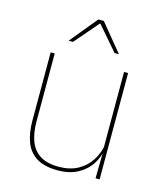

<svg xmlns="http://www.w3.org/2000/svg" viewBox="-105 -758 718 847"><g transform="rotate(15 254.0 -335.0)"><path d="M92 -485.5V-175.5Q92 -123 106.2 -85.2Q120.5 -47.5 152.5 -27.2Q184.5 -7 238 -7Q288 -7 324.5 -26.8Q361 -46.5 383.2 -81.2Q405.5 -116 412 -160.5L421 -141.5H415.5Q411 -101 389.2 -66.5Q367.5 -32 329.2 -11.2Q291 9.5 237 9.5Q177 9.5 141 -12.8Q105 -35 89.2 -76.2Q73.5 -117.5 73.5 -174.5V-485.5ZM427 -485.5V0H408.5L410.5 -127H408.5V-485.5ZM239 -680H264L366 -556V-555.5H346.5L253 -664H250L156.5 -555.5H137V-556Z"/></g></svg>

Font: Anek Bangla Medium Thin
Style: Regular
Weight: 250
Version: Version 1.003